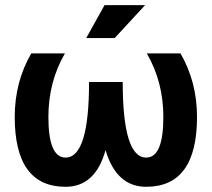

<svg xmlns="http://www.w3.org/2000/svg" viewBox="-20 -718 814 738"><path d="M100.1 -512.7H229.5Q166 -402.8 166 -268.6Q166 -112.3 231.9 -112.3Q322.3 -112.3 322.3 -402.8H451.7Q451.7 -112.3 542 -112.3Q607.9 -112.3 607.9 -268.6Q607.9 -402.8 544.4 -512.7H673.8Q737.3 -402.8 737.3 -268.6Q737.3 0 542 0Q427.2 0 385.7 -141.1Q346.7 0 231.9 0Q36.6 0 36.6 -268.6Q36.6 -402.8 100.1 -512.7ZM381.8 -698.2H537.6L420.9 -571.8H311.5Z"/></svg>

Font: Voltera
Style: Bold
Weight: 700
Designer: Bernd Montag
Version: Version 1.301